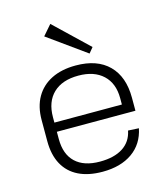

<svg xmlns="http://www.w3.org/2000/svg" viewBox="-116 -873 843 970"><g transform="rotate(-15 305.0 -388.0)"><path d="M301 7Q227 7 175.5 -18.5Q124 -44 97 -93.5Q70 -143 70 -215V-325Q70 -395 98.5 -444.5Q127 -494 180 -520.5Q233 -547 307 -547Q419 -547 479.5 -486.5Q540 -426 540 -316V-248H117V-296H493L482 -277V-329Q482 -407 435.5 -450.5Q389 -494 307 -494Q222 -494 175.5 -449.5Q129 -405 129 -324V-210Q129 -130 173.5 -88Q218 -46 301 -46Q376 -46 421.5 -75.5Q467 -105 478 -161L534 -158Q518 -79 457 -36Q396 7 301 7ZM414 -615 391 -587 192 -730 238 -783Z"/></g></svg>

Font: Pathway Extreme 8pt Thin 12pt Thin
Style: Regular
Weight: 250
Version: Version 1.001;gftools[0.9.26]